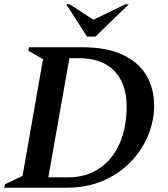

<svg xmlns="http://www.w3.org/2000/svg" viewBox="-27 -882 790 902"><path d="M-7 0 -4 -16 79 -56 175 -604 106 -644 109 -660H359Q474 -660 549 -625Q624 -590 660.5 -528Q697 -466 697 -385Q697 -316 669.5 -247.5Q642 -179 588.5 -123Q535 -67 458.5 -33.5Q382 0 283 0ZM339 -609H299L200 -49H293Q378 -49 440 -91Q502 -133 535 -208Q568 -283 568 -383Q568 -487 511 -548Q454 -609 339 -609ZM382 -710 284 -862H300L412 -789L562 -862H578L421 -710Z"/></svg>

Font: Spectral SemiBold
Style: Italic
Weight: 600
Italic angle: -10°
Designer: Jean-Baptiste Levee
Foundry: Production Type
Version: Version 2.001